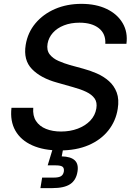

<svg xmlns="http://www.w3.org/2000/svg" viewBox="-20 -757 683 981"><path d="M285.2 11.7Q203.1 11.7 144.8 -14.4Q86.4 -40.5 58.6 -89.4Q30.8 -138.2 38.6 -206.1H149.9Q146.5 -165.5 164.1 -138.7Q181.6 -111.8 215.1 -98.4Q248.5 -85 292 -85Q338.4 -85 377.2 -99.6Q416 -114.3 441.2 -140.6Q466.3 -167 472.2 -202.6Q477.5 -233.9 463.4 -253.9Q449.2 -273.9 420.7 -287.6Q392.1 -301.3 352.5 -312L271.5 -335Q188 -357.9 143.3 -404.1Q98.6 -450.2 111.3 -527.8Q121.6 -590.8 161.1 -637.9Q200.7 -685.1 261.2 -711.2Q321.8 -737.3 396 -737.3Q470.7 -737.3 525.1 -711.2Q579.6 -685.1 606.7 -638.9Q633.8 -592.8 626 -533.2H518.1Q521 -584.5 485.1 -612.8Q449.2 -641.1 386.2 -641.1Q341.8 -641.1 306.9 -627.4Q272 -613.8 250.2 -589.4Q228.5 -564.9 223.1 -534.2Q217.3 -500.5 233.9 -479.2Q250.5 -458 279.1 -445.6Q307.6 -433.1 336.9 -424.8L404.8 -406.2Q439.9 -397 474.6 -381.8Q509.3 -366.7 536.4 -342.8Q563.5 -318.8 576.4 -284.2Q589.4 -249.5 581.5 -200.7Q571.8 -138.7 533.7 -90.6Q495.6 -42.5 432.9 -15.4Q370.1 11.7 285.2 11.7ZM186.5 204.1 195.3 150.4H254.4Q279.8 150.4 291.5 143.3Q303.2 136.2 306.2 119.6Q308.6 102.5 299.8 95.2Q291 87.9 264.6 87.9H223.6L257.3 -22.9H307.1L303.2 0L295.4 42Q341.3 43 361.8 62Q382.3 81.1 376 119.6Q369.1 163.6 338.6 183.8Q308.1 204.1 248 204.1Z"/></svg>

Font: Inter 16pt Medium
Style: Italic
Weight: 500
Italic angle: -9.3988°
Version: Version 4.001;git-66647c0bb